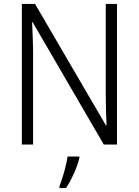

<svg xmlns="http://www.w3.org/2000/svg" viewBox="-20 -734 705 975"><path d="M574 0V-714H517V-256C517 -207 519 -141 521 -97H518L158 -714H91V0H148V-461C148 -519 145 -572 143 -621H146L507 0ZM383 69V61H323C318 103 296 178 282 211V221H315C345 177 372 114 383 69Z"/></svg>

Font: Noto Sans Bengali SemiCondensed Light
Style: Regular
Weight: 300
Width: 4
Designer: Joana Ranito - Universal Thirst; Jelle Bosma - Monotype Design Team
Foundry: Universal Thirst ehf.
Version: Version 3.000